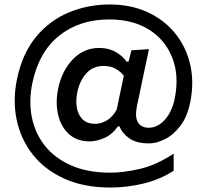

<svg xmlns="http://www.w3.org/2000/svg" viewBox="-20 -703 926 859"><path d="M474 136Q355 136 267.5 96.2Q180 56.5 126.2 -12Q72.5 -80.5 54.5 -167.5Q36.5 -254.5 56 -349Q80 -464 141.2 -538Q202.5 -612 288.2 -647.5Q374 -683 470.5 -683Q564.5 -683 639 -649Q713.5 -615 762.5 -555.2Q811.5 -495.5 830.2 -417.2Q849 -339 832 -249.5Q818.5 -181 786.8 -139.8Q755 -98.5 717.2 -80Q679.5 -61.5 648 -61.5Q589.5 -61.5 557.5 -84.8Q525.5 -108 515 -137.5H507.5Q483 -102 448 -86.2Q413 -70.5 381 -70.5Q323.5 -70.5 287.8 -103.8Q252 -137 239.8 -190.5Q227.5 -244 240 -305.5Q256.5 -386 305.5 -437.2Q354.5 -488.5 424 -488.5Q465 -488.5 496.2 -471.2Q527.5 -454 546.5 -427H555L568 -478L646.5 -483Q634.5 -428 622.2 -369Q610 -310 597.5 -250.5L593 -231Q582.5 -177 598 -154.2Q613.5 -131.5 645 -131.5Q685.5 -131.5 717.8 -167.5Q750 -203.5 762 -263.5Q782 -364.5 751 -444.2Q720 -524 647.2 -570Q574.5 -616 469 -616Q336 -616 245.5 -544Q155 -472 125.5 -335Q108 -254 122 -181Q136 -108 180.2 -51.8Q224.5 4.5 298.2 37Q372 69.5 474 69.5Q532.5 69.5 605.2 52.8Q678 36 757 -15.5V61Q695.5 100.5 621.8 118.2Q548 136 474 136ZM405.5 -149Q432 -149 457.8 -164.2Q483.5 -179.5 502 -212L534 -364.5Q518 -384 496 -396Q474 -408 444 -408Q396 -408 366.2 -374.8Q336.5 -341.5 326 -291Q318 -252.5 324 -220.2Q330 -188 350.2 -168.5Q370.5 -149 405.5 -149Z"/></svg>

Font: Commissioner Medium
Style: Regular
Weight: 500
Designer: Kostas Bartsokas
Foundry: Kostas Bartsokas
Version: Version 1.000; ttfautohint (v1.8.3)